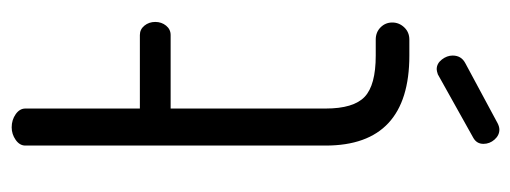

<svg xmlns="http://www.w3.org/2000/svg" viewBox="-300 -438 896 337"><g transform="rotate(-90 148.5 -270.0)"><path d="M206 98 100 155Q94 158 89 158Q79 158 71.5 149.5Q64 141 64 130Q64 118 75 112L186 50Q192 48 195 48Q205 48 212 57Q219 66 219 76Q219 91 206 98ZM126 -419V-147Q126 -98 146.5 -78.5Q167 -59 219 -59H247Q260 -59 268.5 -50.5Q277 -42 277 -30Q277 -18 268.5 -9Q260 0 247 0H219Q61 0 61 -147V-674Q61 -684 71 -691Q81 -698 93 -698Q106 -698 116 -691Q126 -684 126 -674V-473H255Q265 -473 271.5 -465Q278 -457 278 -446Q278 -435 271.5 -427Q265 -419 255 -419Z"/></g></svg>

Font: Dosis
Style: Regular
Weight: 400
Designer: Edgar Tolentino, Pablo Impallari, Igino Marini
Foundry: Edgar Tolentino, Pablo Impallari, Igino Marini
Version: Version 1.007